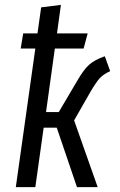

<svg xmlns="http://www.w3.org/2000/svg" viewBox="-20 -768 494 788"><path d="M432.1 -476.1Q402.8 -462.4 388.2 -445.8Q373.5 -429.2 350.1 -389.2L284.2 -273.9L380.9 0H295.9L212.9 -244.1H159.2L125 0H44.9L125 -568.8H64.9L75.2 -630.9H133.8L148.9 -737.8L230 -748L213.9 -630.9H339.8L323.2 -568.8H205.1L168.9 -308.1H221.2L297.9 -438Q323.2 -481.9 345.7 -502.2Q368.2 -522.5 410.2 -537.1Z"/></svg>

Font: Fira Sans Compressed Book
Style: Italic
Weight: 350
Width: 3
Italic angle: -8°
Designer: Carrois Corporate & Edenspiekermann AG
Foundry: Carrois Corporate GbR & Edenspiekermann AG
Version: Version 4.203;PS 004.203;hotconv 1.0.88;makeotf.lib2.5.64775